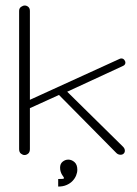

<svg xmlns="http://www.w3.org/2000/svg" viewBox="-20 -562 497 696"><path d="M426.3 -29.8Q432.6 -23.4 432.6 -15.6Q432.6 -9.3 428.2 -5.1Q423.8 -1 417 -1Q413.1 -1 408.7 -2.7Q404.3 -4.4 400.4 -8.8L193.8 -217.8L88.4 -169.9V-21.5Q88.4 -10.3 82 -5.1Q75.7 0 68.8 0Q62.5 0 55.9 -5.1Q49.3 -10.3 49.3 -21.5V-522.5Q49.3 -532.2 56.4 -537.1Q63.5 -542 69.8 -542Q76.7 -542 82.5 -537.1Q88.4 -532.2 88.4 -522.5V-200.2L413.6 -348.6Q416.5 -350.1 419.9 -350.1Q426.3 -350.1 430.4 -345.2Q434.6 -340.3 434.6 -335Q434.6 -331.5 432.6 -328.4Q430.7 -325.2 426.3 -323.2L223.6 -229.5ZM190.9 86.9Q203.1 86.9 207.5 86.4Q211.9 85.9 211.9 83.5Q211.9 81.5 209.7 78.6Q207.5 75.7 204.8 71.3Q202.1 66.9 200 60.5Q197.8 54.2 197.8 45.9Q197.8 31.7 207 24.2Q216.3 16.6 227.5 16.6Q239.7 16.6 250 25.6Q260.3 34.7 260.3 53.2Q260.3 63.5 255.9 74.2Q251.5 85 242.9 94Q234.4 103 221.4 108.6Q208.5 114.3 190.9 114.3Z"/></svg>

Font: Gruppo
Style: Regular
Weight: 400
Foundry: Vernon Adams
Version: Version 1.000